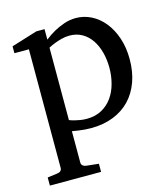

<svg xmlns="http://www.w3.org/2000/svg" viewBox="-107 -579 773 881"><g transform="rotate(-15 279.5 -138.0)"><path d="M424.8 -233.9Q424.8 -272.5 415.8 -306.9Q406.7 -341.3 389.2 -367.4Q371.6 -393.6 345.5 -408.7Q319.3 -423.8 285.2 -423.8Q266.1 -423.8 247.8 -418.9Q229.5 -414.1 215.3 -408.7Q198.7 -402.3 183.1 -394V-49.8Q194.8 -45.4 208 -42Q219.2 -39.1 233.9 -36.6Q248.5 -34.2 264.2 -34.2Q305.2 -34.2 335.4 -50.8Q365.7 -67.4 385.5 -95Q405.3 -122.6 415 -158.7Q424.8 -194.8 424.8 -233.9ZM524.9 -248Q524.9 -189 507.6 -140.9Q490.2 -92.8 457.8 -58.8Q425.3 -24.9 378.2 -6.3Q331.1 12.2 272 12.2Q258.3 12.2 242.7 11Q227.1 9.8 213.9 7.8Q198.2 5.9 183.1 2.9V151.9Q183.1 161.1 189.5 166.5Q195.8 171.9 205.1 172.9L264.2 179.2V217.8H21V179.2L68.8 172.9Q78.1 171.9 84 166.5Q89.8 161.1 89.8 151.9V-411.1H21V-443.8L144 -481.9H183.1V-432.1Q204.6 -449.2 229 -462.9Q250 -474.6 277.3 -484.4Q304.7 -494.1 334 -494.1Q372.6 -494.1 407.2 -476.6Q441.9 -459 468 -426.8Q494.1 -394.5 509.5 -349.1Q524.9 -303.7 524.9 -248Z"/></g></svg>

Font: BabelStone Ogham Stemless
Style: Regular
Weight: 400
Designer: Andrew West
Foundry: BabelStone
Version: Version 2.02 March 14, 2022